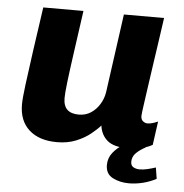

<svg xmlns="http://www.w3.org/2000/svg" viewBox="-49 -558 719 752"><g transform="rotate(5 310.5 -182.5)"><path d="M190 10Q120 10 80.5 -25.5Q41 -61 41 -125Q41 -149 48 -203.5Q55 -258 66 -337Q77 -416 91 -511H249Q235 -411 225 -340Q215 -269 210 -226Q205 -183 205 -165Q205 -134 220.5 -119.5Q236 -105 266 -105Q293 -105 313.5 -118.5Q334 -132 347.5 -154Q361 -176 365 -201L408 -511H566Q559 -461 552.5 -417Q546 -373 540.5 -335Q535 -297 530.5 -265.5Q526 -234 522.5 -209.5Q519 -185 516.5 -167Q514 -149 512.5 -137.5Q511 -126 511 -121Q511 -107 519.5 -100.5Q528 -94 537 -94Q547 -94 558 -97.5Q569 -101 578 -105L565 -12Q553 -5 529.5 2.5Q506 10 471 10Q414 10 388.5 -11.5Q363 -33 358 -70Q345 -55 321.5 -36Q298 -17 265 -3.5Q232 10 190 10ZM485 146Q449 146 421 131.5Q393 117 393 82Q393 54 410 33Q427 12 448 0H539Q516 12 501.5 26.5Q487 41 487 61Q487 76 497.5 82Q508 88 522 88Q537 88 553.5 84Q570 80 585 75L592 119Q568 132 540 139Q512 146 485 146Z"/></g></svg>

Font: Chivo Medium
Style: Bold Italic
Weight: 700
Italic angle: -8.05°
Version: Version 2.002